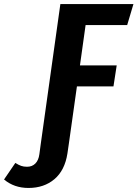

<svg xmlns="http://www.w3.org/2000/svg" viewBox="-176 -712 681 951"><path d="M454 -588H248L220 -388H402L386 -284H205L165 0H26L123 -692H485ZM-156 177 -100 95Q-84 105 -71.5 109.5Q-59 114 -42 114Q-17 114 -1 98Q15 82 19 52L26 0H165L158 48Q145 132 93.5 175.5Q42 219 -35 219Q-106 219 -156 177Z"/></svg>

Font: Fira Sans Condensed SemiBold
Style: Italic
Weight: 600
Width: 3
Italic angle: -8°
Designer: bBox Type GmbH & Carrois Corporate GbR & Edenspiekermann AG
Foundry: bBox Type GmbH & Carrois Corporate GbR & Edenspiekermann AG
Version: Version 4.301